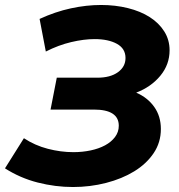

<svg xmlns="http://www.w3.org/2000/svg" viewBox="-40 -735 718 771"><path d="M253 16Q182 16 111.5 -2Q41 -20 -20 -59L56 -180Q100 -151 152 -137.5Q204 -124 255 -124Q291 -124 324 -131Q357 -138 382 -151.5Q407 -165 422 -185Q437 -205 437 -230Q437 -295 337 -295H163L188 -423H351Q403 -423 433.5 -445Q464 -467 464 -502Q464 -540 429.5 -559Q395 -578 340 -578Q297 -578 246 -566Q195 -554 144 -528L119 -659Q182 -688 244.5 -701.5Q307 -715 366 -715Q423 -715 473.5 -702.5Q524 -690 561 -666.5Q598 -643 619.5 -609Q641 -575 641 -533Q641 -476 604 -431Q567 -386 507 -363Q553 -343 579.5 -305.5Q606 -268 606 -217Q606 -163 577 -120Q548 -77 499 -47Q450 -17 386 -0.5Q322 16 253 16Z"/></svg>

Font: Argentum Sans SemiBold
Style: Italic
Weight: 600
Italic angle: -11°
Designer: Julieta Ulanovsky (font), Cristiano Sobral (main changes and remaster)
Foundry: Julieta Ulanovsky (font), Cristiano Sobral (main changes and remaster)
Version: Version 2.007;June 15, 2022;FontCreator 14.0.0.2814 64-bit; 